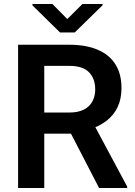

<svg xmlns="http://www.w3.org/2000/svg" viewBox="-20 -933 670 953"><path d="M324.7 -710.9Q406.2 -710.9 464.1 -686.5Q522 -662.1 552.5 -614.3Q583 -566.4 583 -496.6Q583 -441.9 563.7 -401.4Q544.4 -360.8 508.8 -333.5Q473.1 -306.2 424.3 -290.5L384.8 -269.5H159.2V-374.5H325.2Q368.2 -374.5 396.5 -389.2Q424.8 -403.8 438.7 -429.7Q452.6 -455.6 452.6 -488.8Q452.6 -542.5 421.9 -574.2Q391.1 -606 324.7 -606H199.7V0H69.8V-710.9ZM306.6 -319.3H443.8L611.3 -6.8V0H471.7ZM489.3 -907.2 351.1 -772H277.8L141.1 -906.2V-913.1H240.2L314 -838.4L389.2 -913.1H489.3Z"/></svg>

Font: Heebo SemiBold
Style: Regular
Weight: 600
Designer: Oded Ezer
Foundry: Ezer Type House
Version: Version 3.100